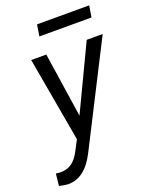

<svg xmlns="http://www.w3.org/2000/svg" viewBox="-212 -798 870 1103"><g transform="rotate(-20 223.5 -247.0)"><path d="M473.6 -709.5H154.8L143.6 -639.6H462.4ZM145.5 -528.3H53.2L144.5 -11.2L112.8 49.3C81.5 111.3 43.5 135.3 -6.3 135.3C-8.8 135.3 -11.2 135.3 -13.7 135.3L-36.6 132.8L-44.4 206.1C-21 211.4 -3.4 214.4 8.8 214.8C9.8 214.8 10.3 214.8 11.2 214.8C78.6 214.8 133.8 172.4 176.8 87.9L490.2 -528.3H392.6L204.6 -133.3Z"/></g></svg>

Font: Roboto
Style: Italic
Weight: 400
Italic angle: -12°
Designer: Google
Version: Version 2.137; 2017